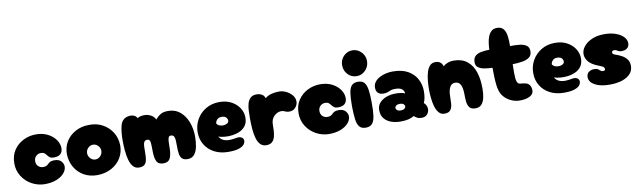

<svg xmlns="http://www.w3.org/2000/svg" viewBox="-42 -1253 5933 1780"><g transform="rotate(-10 2924.5 -363.5)"><path d="M270 -1Q206 -2 150 -32.5Q94 -63 59.5 -117Q25 -171 25 -239Q25 -312 59.5 -363.5Q94 -415 149.5 -442.5Q205 -470 267 -470Q331 -470 379 -445.5Q427 -421 453.5 -382.5Q480 -344 480 -303Q480 -269 459.5 -249.5Q439 -230 395 -230Q371 -230 358.5 -239.5Q346 -249 337.5 -261Q329 -273 317.5 -282.5Q306 -292 284 -292Q258 -292 238.5 -274Q219 -256 219 -226Q219 -195 238 -177.5Q257 -160 284 -160Q305 -160 316 -166.5Q327 -173 335.5 -182Q344 -191 357 -197.5Q370 -204 395 -204Q439 -204 459.5 -180.5Q480 -157 480 -131Q480 -98 454 -68Q428 -38 381 -19.5Q334 -1 270 -1Z M770 1Q696 2 640.5 -29.5Q585 -61 553.5 -115.5Q522 -170 520 -236Q519 -304 551 -356.5Q583 -409 640 -440Q697 -471 770 -471Q842 -472 897.5 -441Q953 -410 986 -357Q1019 -304 1021 -236Q1022 -171 990 -117.5Q958 -64 901 -32.5Q844 -1 770 1ZM773 -145Q800 -145 820 -166Q840 -187 840 -215Q840 -243 820 -263.5Q800 -284 773 -284Q746 -284 726 -263.5Q706 -243 706 -215Q706 -187 726 -166Q746 -145 773 -145Z M1388 0Q1340 0 1324 -33Q1308 -66 1308 -126Q1308 -176 1305 -209Q1302 -242 1277 -242Q1256 -242 1247.5 -227Q1239 -212 1238 -186Q1237 -160 1237 -126Q1237 -91 1232.5 -62.5Q1228 -34 1211.5 -17.5Q1195 -1 1159 -1Q1124 -1 1102.5 -26Q1081 -51 1070 -92Q1059 -133 1055 -181Q1051 -229 1051 -275Q1051 -359 1066 -414.5Q1081 -470 1130 -484Q1160 -493 1187 -485Q1214 -477 1223 -455Q1233 -460 1247 -465.5Q1261 -471 1291 -471Q1321 -471 1350 -456Q1379 -441 1392 -412Q1416 -440 1443 -456Q1470 -472 1517 -471Q1580 -470 1625 -432.5Q1670 -395 1694.5 -332.5Q1719 -270 1719 -194Q1719 -145 1710.5 -100.5Q1702 -56 1679.5 -28Q1657 0 1616 0Q1580 0 1563.5 -17Q1547 -34 1542.5 -62.5Q1538 -91 1538 -126Q1538 -160 1537 -186Q1536 -212 1528 -227Q1520 -242 1498 -242Q1482 -242 1476 -227Q1470 -212 1469.5 -186Q1469 -160 1468 -126Q1467 -66 1450.5 -33Q1434 0 1388 0Z M2000 0Q1925 0 1868.5 -29.5Q1812 -59 1780.5 -110.5Q1749 -162 1749 -229Q1749 -294 1780.5 -349Q1812 -404 1867.5 -437Q1923 -470 1995 -470Q2062 -470 2110 -443Q2158 -416 2183.5 -374.5Q2209 -333 2209 -287Q2209 -241 2188 -211.5Q2167 -182 2133.5 -166.5Q2100 -151 2062 -146Q2024 -141 1989 -144.5Q1954 -148 1930 -156Q1948 -127 1975.5 -116.5Q2003 -106 2033.5 -107.5Q2064 -109 2089 -114Q2120 -121 2140 -111Q2160 -101 2161 -79Q2162 -61 2148.5 -43Q2135 -25 2100 -12.5Q2065 0 2000 0ZM1933 -278Q1943 -262 1962 -255.5Q1981 -249 2000.5 -251Q2020 -253 2033.5 -262Q2047 -271 2047 -287Q2047 -304 2033.5 -317.5Q2020 -331 1991 -331Q1963 -331 1948 -313.5Q1933 -296 1933 -278Z M2356 0Q2322 0 2300.5 -22.5Q2279 -45 2268 -83Q2257 -121 2253 -170Q2249 -219 2249 -271Q2249 -306 2250.5 -342.5Q2252 -379 2260.5 -410Q2269 -441 2289.5 -460.5Q2310 -480 2348 -480Q2375 -480 2397 -467.5Q2419 -455 2425 -430Q2448 -451 2483.5 -460.5Q2519 -470 2557 -470Q2589 -470 2622 -454.5Q2655 -439 2678 -412Q2701 -385 2701 -351Q2701 -322 2679.5 -296Q2658 -270 2619 -270Q2602 -270 2591 -274.5Q2580 -279 2570 -283Q2560 -287 2546 -287Q2509 -287 2478.5 -257.5Q2448 -228 2448 -178Q2448 -152 2446.5 -121.5Q2445 -91 2437.5 -63Q2430 -35 2411 -17.5Q2392 0 2356 0Z M2946 -1Q2882 -2 2826 -32.5Q2770 -63 2735.5 -117Q2701 -171 2701 -239Q2701 -312 2735.5 -363.5Q2770 -415 2825.5 -442.5Q2881 -470 2943 -470Q3007 -470 3055 -445.5Q3103 -421 3129.5 -382.5Q3156 -344 3156 -303Q3156 -269 3135.5 -249.5Q3115 -230 3071 -230Q3047 -230 3034.5 -239.5Q3022 -249 3013.5 -261Q3005 -273 2993.5 -282.5Q2982 -292 2960 -292Q2934 -292 2914.5 -274Q2895 -256 2895 -226Q2895 -195 2914 -177.5Q2933 -160 2960 -160Q2981 -160 2992 -166.5Q3003 -173 3011.5 -182Q3020 -191 3033 -197.5Q3046 -204 3071 -204Q3115 -204 3135.5 -180.5Q3156 -157 3156 -131Q3156 -98 3130 -68Q3104 -38 3057 -19.5Q3010 -1 2946 -1Z M3293 -485Q3244 -485 3210 -520.5Q3176 -556 3176 -607Q3176 -641 3191.5 -668Q3207 -695 3233.5 -711.5Q3260 -728 3293 -728Q3325 -728 3351.5 -711.5Q3378 -695 3394 -668Q3410 -641 3410 -607Q3410 -573 3394 -545.5Q3378 -518 3351.5 -501.5Q3325 -485 3293 -485ZM3293 0Q3253 0 3233.5 -23Q3214 -46 3207.5 -93.5Q3201 -141 3200 -216Q3200 -291 3206.5 -339Q3213 -387 3233 -409.5Q3253 -432 3293 -432Q3333 -432 3352.5 -409.5Q3372 -387 3379 -339Q3386 -291 3386 -216Q3387 -141 3380 -93.5Q3373 -46 3353 -23Q3333 0 3293 0Z M3620 0Q3571 0 3530.5 -15Q3490 -30 3466 -60.5Q3442 -91 3442 -138Q3442 -178 3466 -206Q3490 -234 3530.5 -249Q3571 -264 3620 -264Q3649 -264 3673 -259.5Q3697 -255 3706 -249Q3706 -272 3687 -289.5Q3668 -307 3621 -307Q3599 -307 3586.5 -303.5Q3574 -300 3564 -295Q3554 -290 3541.5 -286.5Q3529 -283 3508 -283Q3477 -283 3458.5 -299.5Q3440 -316 3440 -350Q3440 -381 3457.5 -403.5Q3475 -426 3503 -441Q3531 -456 3563.5 -463Q3596 -470 3626 -470Q3715 -470 3771 -437.5Q3827 -405 3854 -353Q3881 -301 3881 -240Q3881 -206 3875.5 -177Q3870 -148 3861 -132Q3875 -120 3882.5 -104Q3890 -88 3890 -71Q3890 -43 3871.5 -21.5Q3853 0 3819 0Q3793 0 3778 -8Q3763 -16 3748 -29Q3724 -15 3695 -7.5Q3666 0 3620 0ZM3640 -101Q3663 -101 3674.5 -110.5Q3686 -120 3686 -132Q3686 -144 3674.5 -153.5Q3663 -163 3640 -163Q3618 -163 3606 -153.5Q3594 -144 3594 -132Q3594 -120 3606 -110.5Q3618 -101 3640 -101Z M4325 0Q4285 0 4268.5 -22.5Q4252 -45 4249 -79.5Q4246 -114 4246 -149Q4246 -202 4231 -234.5Q4216 -267 4178 -267Q4144 -267 4128 -234.5Q4112 -202 4112 -149Q4112 -114 4109.5 -80Q4107 -46 4091 -23.5Q4075 -1 4033 -1Q4002 -1 3981.5 -24Q3961 -47 3950 -84Q3939 -121 3934.5 -164Q3930 -207 3930 -247Q3930 -287 3934 -329Q3938 -371 3948.5 -407Q3959 -443 3979 -465Q3999 -487 4031 -487Q4088 -487 4102 -435Q4114 -448 4140.5 -459.5Q4167 -471 4201 -471Q4278 -471 4327 -432Q4376 -393 4398.5 -324.5Q4421 -256 4420 -166Q4420 -120 4411.5 -82.5Q4403 -45 4382.5 -22.5Q4362 0 4325 0Z M4742 0Q4707 0 4671 -14Q4635 -28 4606.5 -55Q4578 -82 4565 -120Q4556 -145 4552 -182Q4548 -219 4546.5 -261Q4545 -303 4545 -343Q4506 -344 4470.5 -350Q4435 -356 4412.5 -372.5Q4390 -389 4390 -421Q4390 -460 4411 -479.5Q4432 -499 4467.5 -505.5Q4503 -512 4545 -513Q4546 -544 4550.5 -576.5Q4555 -609 4566 -637Q4577 -665 4597 -682.5Q4617 -700 4649 -700Q4692 -700 4711.5 -673Q4731 -646 4736 -603Q4741 -560 4740 -513Q4792 -514 4832 -509Q4872 -504 4895 -487Q4918 -470 4918 -433Q4918 -395 4892 -376Q4866 -357 4824 -350.5Q4782 -344 4735 -343Q4735 -324 4734.5 -303.5Q4734 -283 4734 -262Q4734 -205 4742 -181Q4748 -163 4758.5 -158Q4769 -153 4785 -152.5Q4801 -152 4824 -146Q4847 -141 4860 -121.5Q4873 -102 4873 -72Q4873 -38 4837.5 -19Q4802 0 4742 0Z M5159 0Q5084 0 5027.5 -29.5Q4971 -59 4939.5 -110.5Q4908 -162 4908 -229Q4908 -294 4939.5 -349Q4971 -404 5026.5 -437Q5082 -470 5154 -470Q5221 -470 5269 -443Q5317 -416 5342.5 -374.5Q5368 -333 5368 -287Q5368 -241 5347 -211.5Q5326 -182 5292.5 -166.5Q5259 -151 5221 -146Q5183 -141 5148 -144.5Q5113 -148 5089 -156Q5107 -127 5134.5 -116.5Q5162 -106 5192.5 -107.5Q5223 -109 5248 -114Q5279 -121 5299 -111Q5319 -101 5320 -79Q5321 -61 5307.5 -43Q5294 -25 5259 -12.5Q5224 0 5159 0ZM5092 -278Q5102 -262 5121 -255.5Q5140 -249 5159.5 -251Q5179 -253 5192.5 -262Q5206 -271 5206 -287Q5206 -304 5192.5 -317.5Q5179 -331 5150 -331Q5122 -331 5107 -313.5Q5092 -296 5092 -278Z M5590 0Q5502 0 5450 -29Q5398 -58 5398 -104Q5398 -136 5419.5 -151.5Q5441 -167 5471 -167Q5495 -167 5506.5 -159Q5518 -151 5527 -143Q5536 -135 5549 -135Q5570 -135 5570 -150Q5570 -170 5546.5 -179Q5523 -188 5488 -204Q5440 -227 5419 -257.5Q5398 -288 5398 -320Q5398 -358 5425 -392Q5452 -426 5501.5 -448Q5551 -470 5620 -470Q5678 -470 5724 -454Q5770 -438 5797 -410.5Q5824 -383 5824 -350Q5824 -319 5804 -303Q5784 -287 5752 -287Q5734 -287 5723.5 -292.5Q5713 -298 5704.5 -303Q5696 -308 5681 -308Q5673 -308 5667 -302.5Q5661 -297 5661 -289Q5661 -283 5666 -277Q5671 -271 5683 -267Q5714 -257 5743.5 -241.5Q5773 -226 5792.5 -201.5Q5812 -177 5812 -139Q5812 -74 5751 -37Q5690 0 5590 0Z"/></g></svg>

Font: Cherry Bomb One
Style: Regular
Weight: 400
Designer: satsuyako
Foundry: satsuyako
Version: Version 4.100; ttfautohint (v1.8.3)